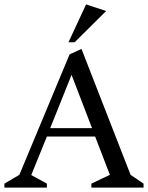

<svg xmlns="http://www.w3.org/2000/svg" viewBox="-20 -852 672 872"><path d="M0 0V-18L68 -58L296 -605L350 -630L573 -58L632 -18V0H395V-18L479 -58L412 -232H193L122 -57L193 -18V0ZM208 -270H398L305 -512ZM291 -660 371 -832 462 -802 319 -660Z"/></svg>

Font: Ancizar Serif Light
Style: Regular
Weight: 400
Version: Version 8.100